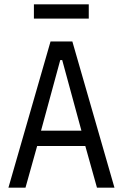

<svg xmlns="http://www.w3.org/2000/svg" viewBox="-20 -869 568 889"><path d="M137 -849H391V-783H137ZM429 0 375 -193H152L98 0H19L214 -677H315L510 0ZM268 -591H259L170 -264H357Z"/></svg>

Font: PlemolJP
Style: Regular
Weight: 400
Monospace: yes
Version: v2.0.4; ttfautohint (v1.8.4.7-5d5b-dirty) -l 6 -r 45 -G 200 